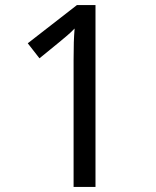

<svg xmlns="http://www.w3.org/2000/svg" viewBox="-20 -734 612 754"><path d="M355 0V-714H282L89 -564L135 -505L211 -567C237 -589 252 -600 273 -622C270 -584 269 -556 269 -499V0Z"/></svg>

Font: Noto Sans Mahajani
Style: Regular
Weight: 400
Designer: Monotype Design Team
Foundry: Monotype Imaging Inc.
Version: Version 2.003